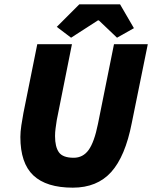

<svg xmlns="http://www.w3.org/2000/svg" viewBox="-20 -854 702 886"><path d="M308 -680 242 -730 346 -834H534L598 -724L520 -680L436 -760H432ZM88 -332 152 -650H312L242 -300Q239 -280 236.5 -262Q234 -244 234 -226Q234 -176 252 -151Q270 -126 320 -126Q363 -126 389 -162Q415 -198 432 -282L506 -650H662L588 -286Q558 -132 493 -60Q428 12 316 12Q194 12 134 -44.5Q74 -101 74 -222Q74 -245 78.5 -275.5Q83 -306 88 -332Z"/></svg>

Font: TypoPRO Source Sans Pro
Style: Italic
Weight: 900
Italic angle: -11°
Designer: Paul D. Hunt
Foundry: Adobe Systems Incorporated
Version: Version 1.075;PS 2.000;hotconv 1.0.86;makeotf.lib2.5.63406